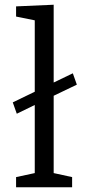

<svg xmlns="http://www.w3.org/2000/svg" viewBox="-20 -792 375 812"><path d="M51 -311 34 -359 127 -404V-706L48 -722V-765L207 -772V-443L288 -482L305 -434L207 -387V-60L285 -43V0H48V-43L127 -60V-348Z"/></svg>

Font: Bitter
Style: Regular
Weight: 400
Designer: Sol Matas, and Bitter project Authors
Foundry: Sol Matas
Version: Version 2.001